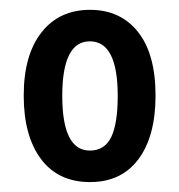

<svg xmlns="http://www.w3.org/2000/svg" viewBox="-20 -742 361 387"><path d="M293.5 -549.3Q293.5 -467.3 259 -421.1Q224.6 -375 161.6 -375Q97.2 -375 62.5 -421.6Q27.8 -468.3 27.8 -549.3Q27.8 -630.9 63.5 -676.5Q99.1 -722.2 161.6 -722.2Q222.7 -722.2 258.1 -677.7Q293.5 -633.3 293.5 -549.3ZM105.5 -548.8Q105.5 -438.5 161.1 -438.5Q190.9 -438.5 204.1 -465.6Q217.3 -492.7 217.3 -548.8Q217.3 -658.7 161.1 -658.7Q105.5 -658.7 105.5 -548.8Z"/></svg>

Font: Open Sans Condensed SemiBold
Style: Regular
Weight: 600
Width: 3
Designer: Monotype Design Team
Foundry: Monotype Imaging Inc.
Version: Version 3.000; ttfautohint (v1.8.4)